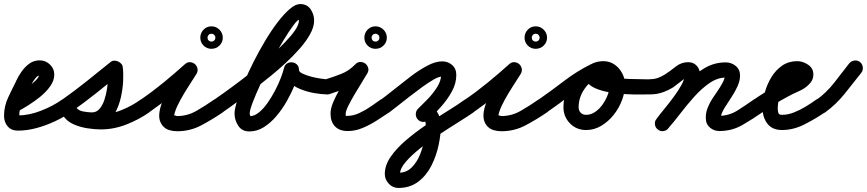

<svg xmlns="http://www.w3.org/2000/svg" viewBox="-46 -600 4280 948"><path d="M40 -49Q26 -42 11.5 -46.5Q-3 -51 -11 -65Q-18 -78 -13.5 -93Q-9 -108 5 -115Q15 -121 38 -135Q61 -149 86 -166.5Q111 -184 129 -201.5Q147 -219 147 -231Q147 -231 147 -230Q148 -228 149 -227Q149 -227 150 -227Q140 -227 130 -215Q120 -203 112 -188.5Q104 -174 101 -167Q101 -167 101 -166Q100 -166 100 -166Q84 -134 66.5 -99.5Q49 -65 49 -28Q49 -24 49 -23Q47 -26 45 -28Q44 -29 42 -29.5Q40 -30 42 -30Q97 -30 157 -53.5Q217 -77 260 -108Q260 -108 260 -108Q260 -108 260 -108Q273 -117 288.5 -114Q304 -111 313 -99Q322 -86 319 -70.5Q316 -55 304 -46Q268 -21 224 -0.5Q180 20 133.5 32.5Q87 45 42 45Q10 45 -8 24Q-26 3 -26 -28Q-26 -75 -6.5 -117Q13 -159 34 -200Q34 -200 33 -200Q33 -199 33 -199Q44 -223 60.5 -246.5Q77 -270 99 -286Q121 -302 150 -302Q179 -302 200.5 -281.5Q222 -261 222 -231Q222 -203 202.5 -175Q183 -147 153.5 -123Q124 -99 93.5 -80Q63 -61 40 -49Q40 -49 40 -49Q40 -49 40 -49Z M251 -56Q242 -68 245 -83.5Q248 -99 261 -108Q322 -151 381.5 -198.5Q441 -246 499 -293Q507 -300 517 -300.5Q527 -301 536 -297Q545 -293 552 -286Q559 -279 560 -269Q564 -239 562 -199.5Q560 -160 551 -120Q542 -80 524 -45.5Q506 -11 477 9.5Q448 30 408 30Q370 30 330.5 18Q291 6 267 -27Q257 -43 261 -57.5Q265 -72 276 -80Q288 -88 303 -87Q318 -86 329 -71Q339 -56 362.5 -48.5Q386 -41 411 -38.5Q436 -36 452 -36Q504 -36 555.5 -57Q607 -78 648 -108Q648 -108 648 -108Q648 -108 648 -108Q661 -117 676 -114Q691 -111 701 -99Q710 -86 707 -71Q704 -56 692 -46Q641 -10 578.5 14.5Q516 39 452 39Q422 39 386 33.5Q350 28 318 14Q286 0 267 -27Q257 -43 261 -57.5Q265 -72 276 -80Q288 -88 303 -87Q318 -86 329 -71Q340 -54 365 -49.5Q390 -45 408 -45Q430 -45 445 -62Q460 -79 469 -105.5Q478 -132 482.5 -162Q487 -192 487.5 -218.5Q488 -245 486 -260Q485 -269 497 -269Q509 -269 523 -263Q536 -258 545 -250Q554 -242 547 -236Q488 -187 427 -138.5Q366 -90 303 -46Q291 -37 275.5 -40Q260 -43 251 -56Z M691 -46Q679 -37 663.5 -40Q648 -43 639 -56Q630 -68 633 -83.5Q636 -99 649 -108Q706 -147 761 -192Q816 -237 867 -283Q879 -294 892.5 -293Q906 -292 916 -284Q926 -275 929 -262Q932 -249 924 -235Q904 -203 883.5 -171.5Q863 -140 845 -107Q837 -92 829.5 -76.5Q822 -61 817 -44Q816 -40 814.5 -33.5Q813 -27 813 -29Q815 -32 820 -29.5Q825 -27 829 -27Q880 -27 925.5 -53.5Q971 -80 1011 -108Q1011 -108 1011 -108Q1011 -108 1011 -108Q1024 -117 1039.5 -114Q1055 -111 1064 -99Q1073 -86 1070 -70.5Q1067 -55 1055 -46Q1004 -11 948.5 18.5Q893 48 829 48Q809 48 790 42.5Q771 37 757 21Q739 -1 740 -31Q741 -61 754.5 -94.5Q768 -128 787.5 -161.5Q807 -195 827 -224.5Q847 -254 860 -275Q868 -288 882.5 -286.5Q897 -285 909 -275Q921 -266 925 -252Q929 -238 917 -227Q864 -179 807 -133Q750 -87 691 -46Q691 -46 691 -46Q691 -46 691 -46ZM996 -433Q986 -433 981 -423Q979 -420 979 -417Q979 -416 979 -414Q979 -414 979 -412Q979 -402 989 -397Q992 -395 995 -395Q996 -395 998 -395Q1000 -395 1001 -395Q1004 -395 1007 -397Q1017 -402 1017 -412Q1017 -413 1018 -414Q1018 -416 1017 -417Q1017 -420 1015 -423Q1010 -433 1000 -433Q999 -433 998 -434Q998 -433 996 -433ZM943 -414Q943 -437 959 -453.5Q975 -470 998 -470Q1021 -470 1037.5 -453.5Q1054 -437 1054 -414Q1054 -391 1037.5 -375Q1021 -359 998 -359Q975 -359 959 -375Q943 -391 943 -414Z M1054 -46Q1042 -37 1026.5 -40Q1011 -43 1002 -56Q993 -68 996 -83.5Q999 -99 1012 -108Q1103 -171 1192 -241Q1207 -253 1235.5 -276.5Q1264 -300 1297 -329.5Q1330 -359 1360.5 -390.5Q1391 -422 1410.5 -450Q1430 -478 1430 -499Q1430 -502 1428.5 -505.5Q1427 -509 1429 -507Q1431 -506 1433 -505Q1435 -505 1436 -505Q1425 -505 1403 -475.5Q1381 -446 1352.5 -399Q1324 -352 1295.5 -297Q1267 -242 1242.5 -189.5Q1218 -137 1202.5 -96.5Q1187 -56 1187 -40Q1187 -35 1188.5 -31.5Q1190 -28 1191 -24Q1191 -25 1187 -26Q1186 -26 1185 -26Q1209 -26 1232 -44.5Q1255 -63 1275.5 -92.5Q1296 -122 1313 -154.5Q1330 -187 1341 -216.5Q1352 -246 1356 -263Q1360 -280 1372 -287Q1384 -294 1397 -292Q1410 -291 1420 -281.5Q1430 -272 1430 -255Q1430 -245 1448 -236.5Q1466 -228 1490.5 -221.5Q1515 -215 1537.5 -212Q1560 -209 1569 -208Q1585 -208 1596 -197Q1607 -186 1606 -171Q1606 -155 1595 -144Q1584 -133 1569 -134Q1544 -134 1508 -140Q1472 -146 1437 -160Q1402 -174 1378.5 -197.5Q1355 -221 1355 -255Q1355 -272 1368 -278.5Q1381 -285 1396 -284Q1411 -282 1422 -272.5Q1433 -263 1430 -247Q1423 -216 1407.5 -177.5Q1392 -139 1369.5 -99.5Q1347 -60 1318.5 -26.5Q1290 7 1256.5 28Q1223 49 1185 49Q1149 49 1130.5 21Q1112 -7 1112 -40Q1112 -61 1124.5 -100.5Q1137 -140 1158 -190.5Q1179 -241 1206 -294.5Q1233 -348 1263.5 -399Q1294 -450 1325 -490.5Q1356 -531 1384.5 -555.5Q1413 -580 1436 -580Q1470 -580 1487.5 -554.5Q1505 -529 1505 -499Q1505 -467 1485 -431Q1465 -395 1433 -359Q1401 -323 1365 -289.5Q1329 -256 1295 -228.5Q1261 -201 1238 -183Q1148 -111 1054 -46Q1054 -46 1054 -46Q1054 -46 1054 -46Z M1580 -135Q1566 -131 1552 -138Q1538 -145 1533 -160Q1529 -174 1536 -188Q1543 -202 1558 -207Q1600 -220 1638.5 -235Q1677 -250 1708 -282Q1719 -294 1733 -294Q1747 -294 1758 -286Q1768 -278 1772 -264.5Q1776 -251 1767 -237Q1758 -221 1740.5 -193Q1723 -165 1705 -134.5Q1687 -104 1674 -78Q1661 -52 1661 -39Q1661 -28 1661 -28Q1661 -28 1671 -28Q1698 -28 1727.5 -41.5Q1757 -55 1784.5 -74Q1812 -93 1833 -108Q1833 -108 1833 -108Q1833 -108 1833 -108Q1846 -117 1861.5 -114Q1877 -111 1886 -99Q1895 -86 1892 -70.5Q1889 -55 1877 -46Q1847 -26 1813.5 -4.5Q1780 17 1744 32Q1708 47 1671 47Q1630 47 1608 24Q1586 1 1586 -39Q1586 -64 1599 -95Q1612 -126 1631 -159Q1650 -192 1669.5 -222Q1689 -252 1703 -275Q1711 -289 1725.5 -288.5Q1740 -288 1752 -279Q1764 -270 1769 -256Q1774 -242 1762 -230Q1724 -190 1678.5 -171Q1633 -152 1580 -135Q1580 -135 1580 -135Q1580 -135 1580 -135ZM1806 -433Q1796 -433 1791 -423Q1789 -420 1789 -417Q1789 -416 1789 -414Q1789 -412 1789 -411Q1789 -408 1791 -405Q1796 -395 1806 -395Q1807 -395 1808 -395Q1810 -395 1811 -395Q1814 -395 1817 -397Q1827 -402 1827 -412Q1827 -413 1827 -414Q1827 -414 1827 -416Q1827 -426 1817 -431Q1814 -433 1811 -433Q1810 -434 1808 -434Q1808 -433 1806 -433ZM1753 -414Q1753 -437 1769 -453.5Q1785 -470 1808 -470Q1831 -470 1847.5 -453.5Q1864 -437 1864 -414Q1864 -391 1847.5 -375Q1831 -359 1808 -359Q1785 -359 1769 -375Q1753 -391 1753 -414Z M1823 -54Q1814 -67 1817 -82Q1820 -97 1832 -106Q1861 -127 1900 -158.5Q1939 -190 1981 -222Q2023 -254 2063.5 -275.5Q2104 -297 2137 -297Q2166 -297 2186.5 -279Q2207 -261 2207 -230Q2207 -188 2185 -148Q2163 -108 2131.5 -73Q2100 -38 2072 -9Q2061 2 2045 2Q2029 2 2018 -9Q2007 -20 2007 -36Q2007 -52 2018 -63Q2038 -82 2065 -110Q2092 -138 2112 -169.5Q2132 -201 2132 -230Q2132 -232 2137 -227Q2142 -222 2137 -222Q2121 -222 2095.5 -207.5Q2070 -193 2039 -170.5Q2008 -148 1976.5 -123.5Q1945 -99 1918.5 -78Q1892 -57 1876 -45Q1863 -36 1847.5 -38.5Q1832 -41 1823 -54ZM2061 -2Q2047 5 2032 -0.5Q2017 -6 2011 -20Q2004 -34 2009.5 -49Q2015 -64 2029 -70Q2061 -85 2083.5 -73.5Q2106 -62 2118.5 -36.5Q2131 -11 2131 17Q2131 63 2119.5 117Q2108 171 2083.5 219Q2059 267 2018.5 297.5Q1978 328 1921 328Q1893 328 1873.5 307Q1854 286 1854 259Q1854 216 1883 174Q1912 132 1959 92Q2006 52 2060 15.5Q2114 -21 2164 -52Q2214 -83 2249 -108Q2249 -108 2249 -108Q2249 -108 2249 -108Q2262 -117 2277.5 -114Q2293 -111 2302 -99Q2311 -86 2308 -70.5Q2305 -55 2293 -46Q2266 -27 2221 1Q2176 29 2126 62Q2076 95 2031 130.5Q1986 166 1957.5 199Q1929 232 1929 259Q1929 258 1929 257Q1928 254 1924 253Q1923 253 1922 253Q1921 253 1921 253Q1960 253 1986 227.5Q2012 202 2027.5 164Q2043 126 2049.5 86Q2056 46 2056 17Q2056 12 2055.5 6Q2055 0 2052 -5Q2051 -7 2057 -5Q2063 -3 2061 -2Q2061 -2 2061 -2Q2061 -2 2061 -2Z M2292 -46Q2280 -37 2264.5 -40Q2249 -43 2240 -56Q2231 -68 2234 -83.5Q2237 -99 2250 -108Q2307 -147 2362 -192Q2417 -237 2468 -283Q2480 -294 2493.5 -293Q2507 -292 2517 -284Q2527 -275 2530 -262Q2533 -249 2525 -235Q2505 -203 2484.5 -171.5Q2464 -140 2446 -107Q2438 -92 2430.5 -76.5Q2423 -61 2418 -44Q2417 -40 2415.5 -33.5Q2414 -27 2414 -29Q2416 -32 2421 -29.5Q2426 -27 2430 -27Q2481 -27 2526.5 -53.5Q2572 -80 2612 -108Q2612 -108 2612 -108Q2612 -108 2612 -108Q2625 -117 2640.5 -114Q2656 -111 2665 -99Q2674 -86 2671 -70.5Q2668 -55 2656 -46Q2605 -11 2549.5 18.5Q2494 48 2430 48Q2410 48 2391 42.5Q2372 37 2358 21Q2340 -1 2341 -31Q2342 -61 2355.5 -94.5Q2369 -128 2388.5 -161.5Q2408 -195 2428 -224.5Q2448 -254 2461 -275Q2469 -288 2483.5 -286.5Q2498 -285 2510 -275Q2522 -266 2526 -252Q2530 -238 2518 -227Q2465 -179 2408 -133Q2351 -87 2292 -46Q2292 -46 2292 -46Q2292 -46 2292 -46ZM2597 -433Q2587 -433 2582 -423Q2580 -420 2580 -417Q2580 -416 2580 -414Q2580 -414 2580 -412Q2580 -402 2590 -397Q2593 -395 2596 -395Q2597 -395 2599 -395Q2601 -395 2602 -395Q2605 -395 2608 -397Q2618 -402 2618 -412Q2618 -413 2619 -414Q2619 -416 2618 -417Q2618 -420 2616 -423Q2611 -433 2601 -433Q2600 -433 2599 -434Q2599 -433 2597 -433ZM2544 -414Q2544 -437 2560 -453.5Q2576 -470 2599 -470Q2622 -470 2638.5 -453.5Q2655 -437 2655 -414Q2655 -391 2638.5 -375Q2622 -359 2599 -359Q2576 -359 2560 -375Q2544 -391 2544 -414Z M2603 -56Q2594 -68 2597 -83.5Q2600 -99 2613 -108Q2676 -152 2739.5 -200.5Q2803 -249 2872 -283Q2872 -283 2872 -283Q2872 -283 2872 -283Q2886 -290 2900.5 -285Q2915 -280 2922 -266Q2929 -252 2924 -237.5Q2919 -223 2905 -216Q2839 -184 2777.5 -136Q2716 -88 2655 -46Q2643 -37 2627.5 -40Q2612 -43 2603 -56ZM2922 -265Q2929 -251 2923.5 -236.5Q2918 -222 2904 -215Q2863 -197 2837 -156.5Q2811 -116 2811 -71Q2811 -54 2821 -43.5Q2831 -33 2848 -33Q2872 -33 2893.5 -48Q2915 -63 2931 -86.5Q2947 -110 2956 -135.5Q2965 -161 2965 -183Q2965 -196 2956 -209Q2947 -222 2933 -222Q2926 -222 2920 -222Q2916 -221 2916 -221Q2917 -222 2918.5 -224.5Q2920 -227 2919 -226Q2919 -226 2919 -225Q2919 -225 2919 -225Q2919 -224 2919.5 -226.5Q2920 -229 2919 -230Q2918 -237 2918 -234.5Q2918 -232 2917 -236Q2918 -235 2918 -235Q2924 -231 2935 -227Q2944 -224 2953.5 -222Q2963 -220 2973 -219Q3020 -211 3068.5 -210Q3117 -209 3165 -208Q3165 -208 3165 -208Q3165 -208 3165 -208Q3181 -208 3192 -197Q3203 -186 3202 -171Q3202 -155 3191 -144Q3180 -133 3165 -134Q3150 -134 3118 -133.5Q3086 -133 3046 -135Q3006 -137 2966.5 -143.5Q2927 -150 2896 -163Q2865 -176 2851 -197Q2837 -218 2849 -251Q2849 -251 2849 -251Q2849 -250 2849 -250Q2858 -278 2882.5 -288Q2907 -298 2933 -298Q2964 -298 2988 -281.5Q3012 -265 3026 -238.5Q3040 -212 3040 -183Q3040 -146 3025.5 -106.5Q3011 -67 2984.5 -33.5Q2958 0 2923 21Q2888 42 2848 42Q2800 42 2768 9Q2736 -24 2736 -71Q2736 -116 2753.5 -157.5Q2771 -199 2801.5 -232Q2832 -265 2873 -283Q2887 -290 2901.5 -284.5Q2916 -279 2922 -265Z M3165 -134Q3149 -134 3138.5 -144.5Q3128 -155 3128 -171Q3128 -187 3138.5 -198Q3149 -209 3165 -209Q3185 -209 3203 -215.5Q3221 -222 3238 -233Q3264 -250 3291 -271.5Q3318 -293 3352 -293Q3378 -293 3394 -275.5Q3410 -258 3410 -233Q3410 -198 3394 -162.5Q3378 -127 3353 -93Q3328 -59 3302 -27Q3276 5 3255 32Q3255 32 3255 32Q3255 32 3255 32Q3246 45 3230.5 47Q3215 49 3203 40Q3190 31 3188 15.5Q3186 0 3195 -12Q3210 -33 3233.5 -61.5Q3257 -90 3280 -121Q3303 -152 3319 -181Q3335 -210 3335 -233Q3335 -231 3337 -229Q3340 -223 3345 -220Q3349 -218 3352 -218Q3352 -218 3352 -218Q3343 -218 3329 -208Q3315 -198 3301 -186.5Q3287 -175 3278 -169Q3252 -153 3224 -143.5Q3196 -134 3165 -134Q3165 -134 3165 -134Q3165 -134 3165 -134ZM3201 38Q3189 28 3187.5 12.5Q3186 -3 3197 -14Q3229 -53 3266 -100.5Q3303 -148 3344.5 -192Q3386 -236 3433.5 -264Q3481 -292 3537 -292Q3565 -292 3586.5 -274.5Q3608 -257 3608 -227Q3608 -202 3595.5 -174Q3583 -146 3565.5 -120Q3548 -94 3535 -73Q3527 -61 3520 -45.5Q3513 -30 3513 -16Q3513 -16 3513 -16Q3513 -16 3513 -16Q3514 -16 3514 -16Q3514 -15 3513.5 -17Q3513 -19 3513 -20Q3512 -24 3509 -26Q3507 -28 3507 -28Q3555 -29 3596 -55Q3637 -81 3675 -108Q3675 -108 3675 -108Q3675 -108 3675 -108Q3688 -117 3703.5 -114Q3719 -111 3728 -99Q3737 -86 3734 -70.5Q3731 -55 3719 -46Q3670 -12 3620 17Q3570 46 3509 47Q3481 48 3460 30.5Q3439 13 3439 -16Q3439 -16 3439 -16Q3439 -16 3439 -16Q3439 -16 3439 -16Q3438 -42 3448 -67.5Q3458 -93 3472 -114Q3480 -126 3494.5 -147Q3509 -168 3521 -190Q3533 -212 3533 -227Q3533 -229 3533 -226.5Q3533 -224 3534 -223Q3535 -220 3537.5 -218.5Q3540 -217 3537 -217Q3497 -217 3457.5 -190Q3418 -163 3381 -121.5Q3344 -80 3311.5 -37.5Q3279 5 3253 34Q3243 46 3227.5 47.5Q3212 49 3201 38Z M3718 -46Q3706 -37 3690.5 -40Q3675 -43 3666 -56Q3657 -68 3660 -83.5Q3663 -99 3676 -108Q3725 -142 3776.5 -170Q3828 -198 3880 -226Q3888 -231 3893 -234Q3896 -236 3896 -236Q3895 -234 3895 -232Q3895 -239 3895.5 -232Q3896 -225 3896 -224Q3898 -220 3896.5 -221.5Q3895 -223 3890 -223Q3866 -223 3848 -206Q3830 -189 3818 -163.5Q3806 -138 3800 -111.5Q3794 -85 3794 -66Q3794 -53 3797 -43Q3800 -33 3815 -33Q3844 -33 3874.5 -45Q3905 -57 3933.5 -74.5Q3962 -92 3984 -108Q3997 -117 4012.5 -114Q4028 -111 4037 -99Q4046 -86 4043 -70.5Q4040 -55 4028 -46Q3983 -15 3927.5 13.5Q3872 42 3815 42Q3767 42 3743 10.5Q3719 -21 3719 -66Q3719 -102 3730 -142.5Q3741 -183 3762.5 -218.5Q3784 -254 3816 -276Q3848 -298 3890 -298Q3918 -298 3944 -280.5Q3970 -263 3970 -232Q3970 -204 3949 -184Q3929 -163 3898 -149.5Q3867 -136 3842 -122Q3810 -105 3779 -86Q3748 -67 3718 -46Q3718 -46 3718 -46Q3718 -46 3718 -46Z M4028 -45Q4015 -36 3999.5 -38.5Q3984 -41 3975 -54Q3966 -67 3969 -82Q3972 -97 3984 -106Q4034 -142 4072 -190.5Q4110 -239 4147 -287Q4147 -287 4147 -287Q4147 -287 4147 -287Q4157 -299 4172.5 -301Q4188 -303 4200 -294Q4212 -284 4214 -268.5Q4216 -253 4207 -241Q4166 -189 4124 -136.5Q4082 -84 4028 -45Q4028 -45 4028 -45Q4028 -45 4028 -45Z"/></svg>

Font: FRB American Cursive Guidelines Arrows Extrabold
Style: Bold Italic
Weight: 800
Italic angle: -25°
Version: Version 2.0;Modular Font Editor K font №1